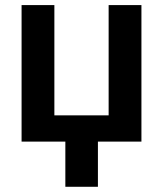

<svg xmlns="http://www.w3.org/2000/svg" viewBox="-20 -548 640 743"><path d="M190.4 -528.3H63.5V0H232.9V174.8H358.9V0H527.3V-528.3H400.4V-101.6H190.4Z"/></svg>

Font: Roboto Mono SemiBold
Style: Regular
Weight: 600
Monospace: yes
Designer: Google
Version: Version 3.000